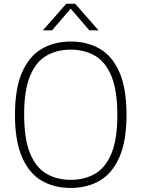

<svg xmlns="http://www.w3.org/2000/svg" viewBox="-20 -964 732 994"><path d="M346 9Q259.5 9 194.8 -29.2Q130 -67.5 93.8 -151Q57.5 -234.5 57.5 -370Q57.5 -505.5 94 -589Q130.5 -672.5 195.5 -710.8Q260.5 -749 346 -749Q432.5 -749 497.5 -710.8Q562.5 -672.5 598.8 -589Q635 -505.5 635 -370Q635 -234.5 598.5 -151Q562 -67.5 497 -29.2Q432 9 346 9ZM346 -33Q418.5 -33 472.8 -64.8Q527 -96.5 557.2 -170Q587.5 -243.5 587.5 -368Q587.5 -494.5 557.2 -568.8Q527 -643 472.5 -675Q418 -707 346 -707Q274 -707 219.8 -675.2Q165.5 -643.5 135.2 -570Q105 -496.5 105 -372Q105 -245.5 135.2 -171.2Q165.5 -97 219.8 -65Q274 -33 346 -33ZM202 -807 323 -944.5H369L490 -807H442.5L339 -927.5H353L249.5 -807Z"/></svg>

Font: Encode Sans Condensed Thin ExtraLight
Style: Regular
Weight: 250
Version: Version 3.002